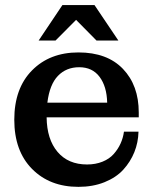

<svg xmlns="http://www.w3.org/2000/svg" viewBox="-20 -724 605 754"><path d="M131.8 -564.9 225.1 -704.1H351.1L444.8 -564.9H358.9L278.8 -646L198.2 -564.9ZM288.1 9.8Q175.3 9.8 105.7 -60.8Q36.1 -131.3 36.1 -253.9Q36.1 -377 105.7 -447.5Q175.3 -518.1 288.1 -518.1Q400.9 -518.1 462.9 -453.4Q524.9 -388.7 524.9 -282.2V-263.2H163.1Q164.1 -176.8 206.1 -127.4Q248 -78.1 321.8 -78.1Q355.5 -78.1 382.6 -89.1Q409.7 -100.1 426.5 -119.1Q443.4 -138.2 453.4 -160.2Q463.4 -182.1 466.8 -207H523.9Q522.9 -164.6 507.6 -126.5Q492.2 -88.4 464.1 -57.6Q436 -26.9 390.4 -8.5Q344.7 9.8 288.1 9.8ZM400.9 -320.8Q399.4 -384.3 371.1 -422.1Q342.8 -460 291 -460Q240.2 -460 207.5 -426Q174.8 -392.1 166 -320.8Z"/></svg>

Font: Montagu Slab 144pt Medium
Style: Regular
Weight: 500
Designer: Florian Karsten
Foundry: Florian Karsten
Version: Version 1.000